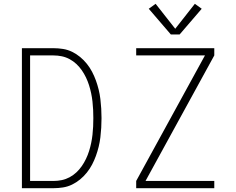

<svg xmlns="http://www.w3.org/2000/svg" viewBox="-20 -988 1240 1008"><path d="M95 0V-735H261Q286 -735 311 -731Q336 -727 358.5 -716Q381 -705 400.5 -689Q420 -673 436 -653Q452 -633 463.5 -611Q475 -589 483.5 -565.5Q492 -542 498 -517.5Q504 -493 507 -468Q510 -443 511.5 -418Q513 -393 513 -368Q513 -342 511.5 -317Q510 -292 507 -267Q504 -242 498 -217.5Q492 -193 483.5 -169.5Q475 -146 463.5 -124Q452 -102 436 -82Q420 -62 400.5 -46Q381 -30 358.5 -19Q336 -8 311 -4Q286 0 261 0ZM261 -38Q283 -38 304.5 -42.5Q326 -47 345.5 -57.5Q365 -68 381 -83Q397 -98 409.5 -116Q422 -134 431.5 -154Q441 -174 447.5 -194.5Q454 -215 458.5 -236.5Q463 -258 465.5 -280Q468 -302 469 -324Q470 -346 470 -368Q470 -389 469 -411Q468 -433 465.5 -455Q463 -477 458.5 -498.5Q454 -520 447.5 -540.5Q441 -561 431.5 -581Q422 -601 409.5 -619Q397 -637 381 -652Q365 -667 345.5 -677.5Q326 -688 304.5 -692.5Q283 -697 261 -697H138V-38ZM695 0V-38L1056 -697H695V-735H1105V-697L744 -38H1105V0ZM877 -807 761 -942 797 -968 900 -837 1003 -968 1039 -942 923 -807Z"/></svg>

Font: Zed Sans Extralight Extended
Style: Regular
Weight: 200
Width: 7
Designer: Belleve Invis
Foundry: Belleve Invis
Version: Version 1.0.0; ttfautohint (v1.8.4)